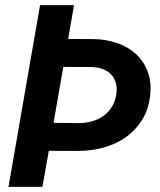

<svg xmlns="http://www.w3.org/2000/svg" viewBox="-20 -731 627 751"><path d="M269.5 -710.9 246.6 -578.6 346.7 -578.1Q395 -577.1 437 -563Q479 -548.8 509.5 -521.7Q540 -494.6 556.2 -455.1Q572.3 -415.5 567.9 -363.8Q563 -307.1 537.8 -265.4Q512.7 -223.6 474.1 -195.8Q435.5 -168 386.5 -154.3Q337.4 -140.6 285.2 -140.6L170.9 -141.1L146 0H13.2L136.7 -710.9ZM227.5 -469.2 189.5 -250.5 290.5 -249.5Q317.4 -250 341.8 -257.1Q366.2 -264.2 385.7 -278.6Q405.3 -293 418.2 -314Q431.2 -335 435.1 -363.3Q438.5 -387.2 433.1 -406.5Q427.7 -425.8 415.3 -439.2Q402.8 -452.6 384 -460.2Q365.2 -467.8 341.3 -468.8Z"/></svg>

Font: Roboto Mono
Style: Bold Italic
Weight: 700
Designer: Google
Version: Version 2.000985; 2015; ttfautohint (v1.3)